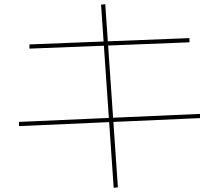

<svg xmlns="http://www.w3.org/2000/svg" viewBox="-20 -816 1040 912"><path d="M520 76 460 -794 480 -796 540 74ZM70 -217V-237L930 -275V-255ZM120 -585V-605L880 -635V-615Z"/></svg>

Font: M PLUS 2 Thin Thin
Style: Regular
Weight: 250
Version: Version 1.001